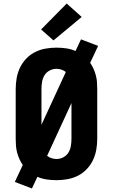

<svg xmlns="http://www.w3.org/2000/svg" viewBox="-20 -1013 640 1088"><path d="M161 55 64 18 109 -78Q98 -94 90 -112Q82 -130 77 -148.5Q72 -167 70.5 -186.5Q69 -206 69 -226V-509Q69 -540 74.5 -571Q80 -602 93.5 -630Q107 -658 129 -681Q151 -704 179 -718Q207 -732 238 -737.5Q269 -743 300 -743Q328 -743 355.5 -739Q383 -735 408 -724L439 -790L536 -753L491 -657Q502 -641 510 -623Q518 -605 523 -586.5Q528 -568 529.5 -548.5Q531 -529 531 -509V-226Q531 -195 525.5 -164Q520 -133 506.5 -105Q493 -77 471 -54Q449 -31 421 -17Q393 -3 362 2.5Q331 8 300 8Q272 8 244.5 4Q217 0 192 -11ZM215 -306 353 -605Q342 -614 328 -618.5Q314 -623 300 -623Q280 -623 261.5 -613.5Q243 -604 232.5 -587Q222 -570 218.5 -549.5Q215 -529 215 -509ZM300 -112Q320 -112 338.5 -121.5Q357 -131 367.5 -148Q378 -165 381.5 -185.5Q385 -206 385 -226V-429L247 -130Q258 -121 272 -116.5Q286 -112 300 -112ZM283 -784 213 -846 358 -993 443 -917Z"/></svg>

Font: Iosevka Heavy Extended
Style: Regular
Weight: 900
Width: 7
Monospace: yes
Designer: Belleve Invis
Foundry: Belleve Invis
Version: Version 32.5.0; ttfautohint (v1.8.4)